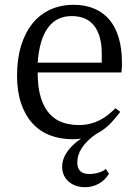

<svg xmlns="http://www.w3.org/2000/svg" viewBox="-20 -570 578 800"><path d="M137 -268H486Q488 -286 488 -294Q488 -302 488 -311Q488 -367 475 -411.5Q462 -456 437 -486.5Q412 -517 374 -533.5Q336 -550 287 -550Q234 -550 190.5 -530.5Q147 -511 116 -473Q85 -435 68 -380Q51 -325 51 -255Q51 -190 67.5 -140.5Q84 -91 114 -57.5Q144 -24 186.5 -7Q229 10 282 10Q319 10 348 1Q377 -8 401 -23.5Q425 -39 444 -59.5Q463 -80 481 -104L461 -119Q446 -104 429.5 -91Q413 -78 394 -68.5Q375 -59 354 -54Q333 -49 308 -49Q274 -49 243 -59Q212 -69 188.5 -93.5Q165 -118 151 -160.5Q137 -203 137 -268ZM279 -503Q341 -503 372.5 -462.5Q404 -422 404 -346V-309H137Q144 -405 179.5 -454Q215 -503 279 -503ZM335 210Q364 210 390.5 196Q417 182 434 154L421 134Q409 144 390.5 149.5Q372 155 352 155Q327 155 314.5 143Q302 131 302 107Q302 92 306.5 77Q311 62 321 46.5Q331 31 346.5 16Q362 1 384 -14H352Q239 50 239 125Q239 144 246 159.5Q253 175 266 186.5Q279 198 296.5 204Q314 210 335 210Z"/></svg>

Font: GradeGX
Style: Regular
Weight: 100
Width: 1
Designer: Adam Twardoch
Foundry: Adam Twardoch
Version: Version 2.002; DEVELOPMENT